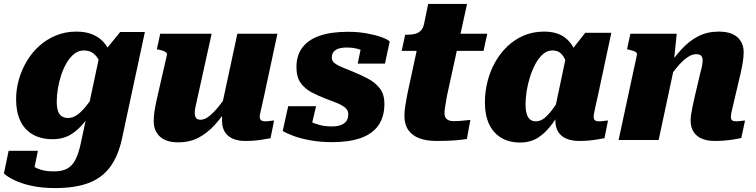

<svg xmlns="http://www.w3.org/2000/svg" viewBox="-51 -713 3852 978"><path d="M361 15 455 -427 463 -429 561 -550H687L570 -5Q551 82 510 137.5Q469 193 400.5 219Q332 245 230 245Q164 245 112.5 234Q61 223 25 206Q-11 189 -31 171L-7 55H142L115 187Q102 184 94 173.5Q86 163 83 150Q80 137 81.5 125Q83 113 88 107Q99 119 115.5 131.5Q132 144 159 152Q186 160 225 160Q266 160 292 145.5Q318 131 334 99Q350 67 361 15ZM527 -363 472 -346Q466 -378 454.5 -402.5Q443 -427 424 -441.5Q405 -456 376 -456Q349 -456 327 -438.5Q305 -421 288 -392Q271 -363 260 -328.5Q249 -294 243.5 -259.5Q238 -225 238 -196Q238 -167 244 -148.5Q250 -130 263.5 -121Q277 -112 296 -112Q319 -112 341 -127Q363 -142 387.5 -172.5Q412 -203 444 -249L460 -214Q422 -147 386.5 -100Q351 -53 311 -28.5Q271 -4 217 -4Q158 -4 116 -28Q74 -52 52.5 -97.5Q31 -143 31 -207Q31 -258 45 -307.5Q59 -357 85.5 -401.5Q112 -446 149.5 -479.5Q187 -513 234.5 -532.5Q282 -552 338 -552Q386 -552 420.5 -537.5Q455 -523 477.5 -497.5Q500 -472 512 -438Q524 -404 527 -363Z M951 -197Q946 -177 943.5 -163Q941 -149 941 -137Q941 -126 944 -118.5Q947 -111 953.5 -107Q960 -103 971 -103Q991 -103 1013.5 -120.5Q1036 -138 1062 -169.5Q1088 -201 1115 -243L1118 -177Q1082 -120 1043.5 -77.5Q1005 -35 960 -11.5Q915 12 856 12Q795 12 763.5 -17.5Q732 -47 732 -95Q732 -118 735.5 -143Q739 -168 746 -200L799 -432Q801 -439 796 -444.5Q791 -450 781.5 -453.5Q772 -457 758 -460L748 -462L765 -541H1027ZM1295 -228Q1288 -196 1283 -174.5Q1278 -153 1275 -139Q1272 -125 1272 -118Q1272 -106 1279 -100.5Q1286 -95 1300 -95Q1313 -95 1325 -97Q1337 -99 1345 -99L1327 -9Q1310 -6 1289.5 -2.5Q1269 1 1246.5 3Q1224 5 1200 5Q1143 5 1111.5 -21Q1080 -47 1080 -99Q1080 -104 1080 -110.5Q1080 -117 1080.5 -126.5Q1081 -136 1082 -147L1071 -136L1158 -541H1362Z M1641 11Q1581 11 1531 2Q1481 -7 1444.5 -20.5Q1408 -34 1389 -46L1417 -172H1559L1529 -45Q1509 -51 1500.5 -64Q1492 -77 1492.5 -91Q1493 -105 1500 -114Q1512 -104 1531.5 -93.5Q1551 -83 1578.5 -76Q1606 -69 1640 -69Q1667 -69 1685.5 -76Q1704 -83 1713.5 -96.5Q1723 -110 1723 -132Q1723 -147 1713 -158.5Q1703 -170 1686.5 -178.5Q1670 -187 1649.5 -194.5Q1629 -202 1609 -210Q1572 -224 1537.5 -242Q1503 -260 1481 -290Q1459 -320 1459 -371Q1459 -430 1488.5 -470Q1518 -510 1576.5 -530.5Q1635 -551 1721 -551Q1774 -551 1817.5 -543Q1861 -535 1891.5 -524Q1922 -513 1934 -502L1910 -389H1771L1792 -490Q1807 -491 1816.5 -480.5Q1826 -470 1829 -457Q1832 -444 1824 -436Q1814 -445 1799.5 -453Q1785 -461 1764 -466Q1743 -471 1715 -471Q1677 -471 1658 -458Q1639 -445 1639 -420Q1639 -402 1654.5 -390.5Q1670 -379 1695 -369Q1720 -359 1749 -347Q1788 -331 1824 -312Q1860 -293 1883.5 -263Q1907 -233 1907 -184Q1907 -118 1876.5 -74.5Q1846 -31 1787 -10Q1728 11 1641 11Z M2172 5Q2122 5 2085.5 -8.5Q2049 -22 2029 -50.5Q2009 -79 2009 -123Q2009 -146 2013.5 -174.5Q2018 -203 2024 -234L2086 -522L2170 -541H2431L2412 -454H1995L2013 -536H2020Q2043 -536 2061 -540Q2079 -544 2091.5 -556Q2104 -568 2109 -591L2130 -693H2328L2226 -226Q2223 -208 2220 -191Q2217 -174 2215 -160.5Q2213 -147 2213 -138Q2213 -115 2225.5 -105.5Q2238 -96 2259 -96Q2279 -96 2296.5 -97.5Q2314 -99 2327 -100.5Q2340 -102 2345 -102L2327 -5Q2304 -1 2266 2Q2228 5 2172 5Z M2902 -329 2847 -336Q2841 -372 2831.5 -399Q2822 -426 2806 -441Q2790 -456 2763 -456Q2736 -456 2714.5 -437Q2693 -418 2676.5 -387.5Q2660 -357 2648.5 -320.5Q2637 -284 2631.5 -248Q2626 -212 2626 -183Q2626 -152 2632 -132.5Q2638 -113 2649.5 -104Q2661 -95 2679 -95Q2701 -95 2721 -110.5Q2741 -126 2764 -157Q2787 -188 2817 -235L2834 -198Q2797 -130 2763 -83.5Q2729 -37 2690 -12Q2651 13 2598 13Q2542 13 2501.5 -11.5Q2461 -36 2440 -81.5Q2419 -127 2419 -191Q2419 -245 2432 -297Q2445 -349 2470.5 -395Q2496 -441 2533 -476.5Q2570 -512 2617 -532Q2664 -552 2720 -552Q2785 -552 2824 -523.5Q2863 -495 2881.5 -445.5Q2900 -396 2902 -329ZM3063 -546 2995 -228Q2988 -196 2983 -174.5Q2978 -153 2975.5 -139Q2973 -125 2973 -118Q2973 -105 2980 -100Q2987 -95 3000 -95Q3014 -95 3026 -97Q3038 -99 3046 -99L3028 -9Q3011 -6 2990.5 -2.5Q2970 1 2947 3Q2924 5 2899 5Q2862 5 2834.5 -6.5Q2807 -18 2792.5 -41Q2778 -64 2778 -99Q2778 -106 2778.5 -116Q2779 -126 2780 -141L2770 -130L2832 -424L2843 -435L2930 -546Z M3100 0H3304L3389 -398L3381 -394L3396 -541H3160L3143 -462L3152 -460Q3166 -457 3176 -453.5Q3186 -450 3190.5 -445Q3195 -440 3193 -432ZM3695 -227 3722 -342Q3729 -373 3733 -399Q3737 -425 3737 -447Q3737 -495 3705 -523.5Q3673 -552 3610 -552Q3552 -552 3506 -528.5Q3460 -505 3421 -462.5Q3382 -420 3344 -363L3346 -301Q3373 -342 3399 -372.5Q3425 -403 3449 -420Q3473 -437 3495 -437Q3513 -437 3520.5 -429Q3528 -421 3528 -406Q3528 -395 3525.5 -380Q3523 -365 3517 -345L3492 -239Q3483 -200 3477.5 -174Q3472 -148 3469.5 -131Q3467 -114 3467 -99Q3467 -64 3482 -41Q3497 -18 3524.5 -6.5Q3552 5 3589 5Q3615 5 3639 3Q3663 1 3685 -2.5Q3707 -6 3725 -10L3744 -99Q3739 -99 3731.5 -98Q3724 -97 3715.5 -96Q3707 -95 3699 -95Q3685 -95 3678.5 -100Q3672 -105 3672 -118Q3672 -125 3674.5 -138.5Q3677 -152 3682.5 -174Q3688 -196 3695 -227Z"/></svg>

Font: Roboto Serif ExtraBold
Style: Italic
Weight: 800
Italic angle: -10°
Version: Version 1.007